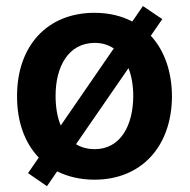

<svg xmlns="http://www.w3.org/2000/svg" viewBox="-20 -595 642 648"><path d="M527.7 -530.5 462.4 -574.6 426.5 -522.4C389.9 -541.5 346.9 -551.8 299 -551.8C138.5 -551.8 36.9 -438.9 37.6 -269.9C37.3 -183.9 63.6 -112.6 110.8 -63.2L74.6 -10.7L138.5 33.4L172.9 -16.7C209.2 1.4 251.4 11.4 299 11.4C457.7 11.4 559.7 -101.2 560.4 -269.9C560 -354.4 534.4 -425.1 489 -474.4ZM167.6 -270.6C167.3 -370 210.6 -449.9 299.7 -450.3C324.6 -450.3 346.2 -443.5 364 -431.5L185 -171.5C173.3 -199.6 167.6 -233.7 167.6 -270.6ZM299.7 -91.6C275.2 -91.6 253.9 -97.7 236.5 -108.3L413.7 -365.1C424.4 -337.7 429.7 -305.4 429.7 -270.6C429.3 -170.5 386 -91.6 299.7 -91.6Z"/></svg>

Font: Riot Sans 2.0
Style: Bold
Weight: 600
Designer: Rasmus Andersson
Foundry: rsms
Version: Version 3.006;hotconv 1.0.109;makeotfexe 2.5.65596